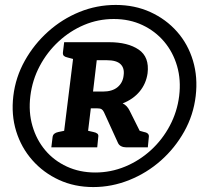

<svg xmlns="http://www.w3.org/2000/svg" viewBox="-20 -751 822 778"><path d="M188 -154 193 -195Q194 -204 200 -209Q206 -214 216 -216L240 -221L276 -512L254 -518Q244 -520 239 -524.5Q234 -529 235 -539L240 -580H422Q498 -580 542 -550Q586 -520 578 -454Q572 -412 546 -380.5Q520 -349 477 -332Q486 -328 493 -320.5Q500 -313 505 -303L546 -221L564 -216Q586 -212 583 -195L579 -154H491Q480 -154 471 -158.5Q462 -163 458 -172L401 -297Q397 -305 391.5 -308.5Q386 -312 374 -312H348L337 -221L359 -216Q369 -214 374.5 -209.5Q380 -205 378 -195L374 -154ZM357 -380H397Q435 -380 456.5 -398Q478 -416 481 -446Q485 -475 468.5 -491Q452 -507 413 -507H372ZM358 7Q282 7 219 -22Q156 -51 111 -102Q66 -153 45.5 -219.5Q25 -286 34 -362Q43 -438 80.5 -505Q118 -572 175 -623Q232 -674 302 -702.5Q372 -731 449 -731Q526 -731 589.5 -702Q653 -673 697.5 -622.5Q742 -572 762 -505Q782 -438 773 -362Q764 -285 726.5 -218Q689 -151 632 -100.5Q575 -50 504 -21.5Q433 7 358 7ZM366 -52Q429 -52 487 -76Q545 -100 591.5 -142.5Q638 -185 668 -241.5Q698 -298 706 -362Q714 -427 697.5 -483.5Q681 -540 645 -582.5Q609 -625 557 -649.5Q505 -674 441 -674Q378 -674 321 -650Q264 -626 217.5 -583Q171 -540 141 -483.5Q111 -427 103 -362Q95 -297 111.5 -240.5Q128 -184 163.5 -142Q199 -100 251 -76Q303 -52 366 -52Z"/></svg>

Font: Aleo
Style: Bold Italic
Weight: 700
Italic angle: -7°
Version: Version 2.001;gftools[0.9.29]